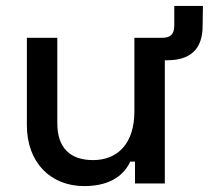

<svg xmlns="http://www.w3.org/2000/svg" viewBox="-20 -621 713 650"><path d="M265 9C359 9 402 -33 421 -74H437V0H538V-417H546C623 -417 666 -453 666 -534L667 -601H570V-535C570 -505 557 -493 529 -493H435V-244C435 -137 380 -79 295 -79C219 -79 174 -119 174 -204V-493H71V-197C71 -70 152 9 265 9Z"/></svg>

Font: Meta Space Medium
Style: Regular
Weight: 500
Designer: Meta Pool / Florian Karsten
Foundry: Meta Pool / Florian Karsten
Version: Version 2.000;Glyphs 3.1.1 (3137)